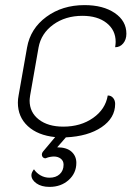

<svg xmlns="http://www.w3.org/2000/svg" viewBox="-20 -529 550 752"><path d="M475 -397Q475 -374 462.5 -359Q450 -344 431 -344Q433 -358 433 -365Q433 -411 397.5 -439Q362 -467 303 -467Q236 -467 188.5 -432.5Q141 -398 131 -343L98 -155Q96 -141 96 -135Q96 -89 132 -61Q168 -33 228 -33Q296 -33 344.5 -67Q393 -101 402 -155Q415 -155 423 -145.5Q431 -136 431 -122Q431 -67 378 -31Q325 5 238 9L204 48Q241 48 260 65Q279 82 279 109Q279 149 249 176Q219 203 174 203Q142 203 122.5 189Q103 175 103 157Q103 147 113 134Q123 149 139 158Q155 167 174 167Q199 167 214 153Q229 139 229 116Q229 101 218 92.5Q207 84 191 84Q185 84 176.5 85.5Q168 87 161 90Q160 91 157 91Q152 91 148 87Q144 83 144 77Q144 70 149 64L196 8Q128 1 89 -35Q50 -71 50 -127Q50 -141 53 -156L86 -343Q99 -417 161.5 -463Q224 -509 311 -509Q384 -509 429.5 -478Q475 -447 475 -397Z"/></svg>

Font: K2D Thin
Style: Italic
Weight: 100
Italic angle: -10°
Designer: Katatrad Aksorn Co.,Ltd.
Foundry: Cadson Demak Co.,Ltd.
Version: Version 1.000; ttfautohint (v1.6)